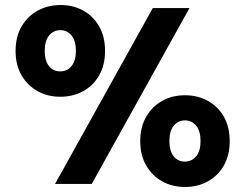

<svg xmlns="http://www.w3.org/2000/svg" viewBox="-20 -732 976 764"><path d="M220 -347Q170 -347 130 -369Q90 -391 66 -432Q42 -473 42 -529Q42 -586 66 -627Q90 -668 130.5 -690Q171 -712 221 -712Q271 -712 311 -690Q351 -668 374.5 -627Q398 -586 398 -529Q398 -473 374.5 -432Q351 -391 310.5 -369Q270 -347 220 -347ZM199 0 588 -700H734L345 0ZM220 -448Q247 -448 264.5 -469Q282 -490 282 -529Q282 -570 264.5 -591Q247 -612 220 -612Q193 -612 175.5 -591Q158 -570 158 -529Q158 -490 175 -469Q192 -448 220 -448ZM716 12Q666 12 626 -10Q586 -32 562 -73Q538 -114 538 -170Q538 -227 562 -268Q586 -309 626 -331Q666 -353 716 -353Q766 -353 806.5 -331Q847 -309 870.5 -268Q894 -227 894 -170Q894 -114 870.5 -73Q847 -32 806.5 -10Q766 12 716 12ZM715 -89Q743 -89 760.5 -110Q778 -131 778 -170Q778 -211 760.5 -232Q743 -253 716 -253Q689 -253 671.5 -232Q654 -211 654 -170Q654 -131 671 -110Q688 -89 715 -89Z"/></svg>

Font: DM Sans Black
Style: Regular
Weight: 900
Designer: Colophon Foundry, Jonny Pinhorn
Foundry: Colophon Foundry
Version: Version 4.004; ttfautohint (v1.8.4.7-5d5b)